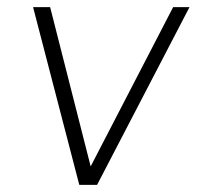

<svg xmlns="http://www.w3.org/2000/svg" viewBox="-20 -520 553 540"><path d="M73 -500H121L235 -52L467 -500H513L253 0H203Z"/></svg>

Font: Retni Sans Light
Style: Italic
Weight: 300
Italic angle: -8°
Designer: Vitaly Kuzmin
Foundry: ParaType Ltd.
Version: Version 1.00;June 10, 2019;FontCreator 11.5.0.2425 64-bit; t